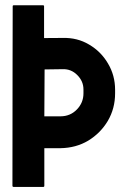

<svg xmlns="http://www.w3.org/2000/svg" viewBox="-20 -720 495 738"><path d="M32.7 -1.5Q27.8 -1.5 27.8 -6.3Q28.3 -159.7 28.3 -466.3Q28.8 -619.1 28.8 -695.8Q28.8 -699.7 32.7 -699.7H145.5Q149.4 -699.7 149.4 -695.8V-573.7L221.2 -574.2Q277.3 -575.7 322.3 -548.8Q368.2 -522 395 -476.1Q422.4 -430.2 422.4 -375V-361.3Q422.4 -303.2 394.5 -255.4Q366.2 -208 318.8 -179.2Q272 -151.4 212.4 -150.4H150.4V-6.3Q150.4 -1.5 146.5 -1.5ZM151.4 -453.1 150.4 -272.9H212.4Q250 -272.9 275.4 -299.1Q300.8 -325.2 300.8 -361.3V-376Q300.8 -407.7 277.3 -431.2Q253.9 -455.1 221.2 -454.1Z"/></svg>

Font: WRV
Style: Display
Weight: 400
Designer: Will Viles x Danh Hong
Version: Version 8.001; ttfautohint (v1.8.3)